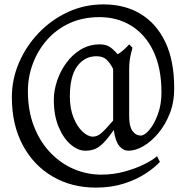

<svg xmlns="http://www.w3.org/2000/svg" viewBox="-20 -711 848 874"><path d="M565 -25Q541 -25 523 -46.5Q505 -68 498 -119Q472 -82 452.5 -62Q433 -42 414 -33.5Q395 -25 368 -25Q335 -25 302 -53Q269 -81 247 -133Q225 -185 225 -257Q225 -299 240 -343.5Q255 -388 282.5 -425.5Q310 -463 348.5 -486Q387 -509 435 -509Q457 -509 473.5 -501Q490 -493 516 -464Q542 -480 568 -509L583 -494Q583 -494 575.5 -464Q568 -434 568 -394V-180Q568 -136 583 -115Q598 -94 621 -94Q638 -94 660 -120Q682 -146 698.5 -190.5Q715 -235 715 -290Q715 -400 679 -476.5Q643 -553 579 -593Q515 -633 433 -633Q357 -633 297 -605.5Q237 -578 195 -530.5Q153 -483 130 -422.5Q107 -362 107 -296Q107 -208 134 -137.5Q161 -67 208 -17.5Q255 32 315 58Q375 84 441 84Q496 84 547 70Q598 56 637 36.5Q676 17 695 0L708 26Q685 51 643.5 78.5Q602 106 544.5 124.5Q487 143 417 143Q306 143 219.5 92.5Q133 42 83.5 -50.5Q34 -143 34 -268Q34 -351 67 -427Q100 -503 157.5 -562.5Q215 -622 290 -656.5Q365 -691 451 -691Q549 -691 621 -647Q693 -603 733 -518.5Q773 -434 773 -309Q773 -245 752.5 -193.5Q732 -142 700 -104Q668 -66 632.5 -45.5Q597 -25 565 -25ZM495 -397Q481 -425 464.5 -440Q448 -455 419 -455Q365 -455 331.5 -409.5Q298 -364 298 -272Q298 -217 314.5 -176Q331 -135 355.5 -112Q380 -89 403 -89Q422 -89 440 -104Q458 -119 495 -162Z"/></svg>

Font: ChillKai
Style: Regular
Weight: 400
Designer: ChillType
Foundry: 寒蝉字型
Version: Version 2.000